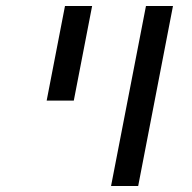

<svg xmlns="http://www.w3.org/2000/svg" viewBox="-20 -619 640 639"><path d="M196.3 -599.1H286.6L225.6 -284.2H135.3ZM465.8 -599.1H555.7L439.9 0H349.6Z"/></svg>

Font: Cousine
Style: Italic
Weight: 400
Italic angle: -12°
Monospace: yes
Designer: Steve Matteson
Foundry: Monotype Imaging Inc.
Version: Version 1.21